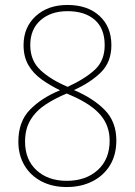

<svg xmlns="http://www.w3.org/2000/svg" viewBox="-20 -744 545 774"><path d="M252 -724Q333 -724 381 -680Q429 -636 429 -562Q429 -494 387 -452.5Q345 -411 278 -381Q356 -348 402.5 -300.5Q449 -253 449 -178Q449 -120 423.5 -78Q398 -36 352.5 -13Q307 10 249 10Q191 10 147 -13Q103 -36 78.5 -77.5Q54 -119 54 -173Q54 -254 101 -302Q148 -350 222 -380Q181 -400 147.5 -424Q114 -448 94.5 -481.5Q75 -515 75 -562Q75 -634 124 -679Q173 -724 252 -724ZM252 -699Q185 -699 143.5 -662.5Q102 -626 102 -562Q102 -500 143 -461.5Q184 -423 253 -394Q324 -427 363 -463.5Q402 -500 402 -562Q402 -629 362 -664Q322 -699 252 -699ZM81 -173Q81 -100 127.5 -57.5Q174 -15 249 -15Q326 -15 374 -58.5Q422 -102 422 -177Q422 -237 385.5 -280Q349 -323 272 -357L249 -367Q203 -348 164.5 -323Q126 -298 103.5 -261.5Q81 -225 81 -173Z"/></svg>

Font: Noto Sans Thai SemCond Thin
Style: Regular
Weight: 100
Width: 4
Designer: Monotype Design Team
Foundry: Monotype Imaging Inc.
Version: Version 2.002; ttfautohint (v1.8.4.7-5d5b)